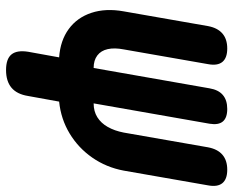

<svg xmlns="http://www.w3.org/2000/svg" viewBox="-90 -690 790 651"><g transform="rotate(90 305.5 -365.0)"><path d="M218 10Q180 10 165 -8.5Q150 -27 156 -65L175 -170Q118 -174 79 -202.5Q40 -231 24 -279.5Q8 -328 19 -389L69 -675Q75 -707 94 -723.5Q113 -740 145 -740Q177 -740 190.5 -723.5Q204 -707 198 -675L148 -389Q142 -358 147 -335Q152 -312 168.5 -299.5Q185 -287 211 -287L280 -680Q285 -710 302.5 -725Q320 -740 350 -740Q380 -740 392.5 -725Q405 -710 400 -680L331 -287Q358 -287 378 -299.5Q398 -312 411 -335Q424 -358 430 -389L480 -675Q486 -707 505 -723.5Q524 -740 556 -740Q588 -740 601.5 -723.5Q615 -707 609 -675L559 -389Q548 -330 515 -282.5Q482 -235 433 -205.5Q384 -176 325 -170L306 -65Q300 -27 278 -8.5Q256 10 218 10Z"/></g></svg>

Font: Maple Mono NL ExtraBold
Style: Italic
Weight: 800
Italic angle: -10°
Monospace: yes
Designer: subframe7536
Version: Version 7.000